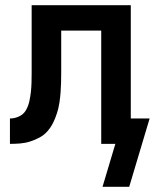

<svg xmlns="http://www.w3.org/2000/svg" viewBox="-20 -550 592 734"><path d="M474 164H372L421 0H367V-433H214V-274Q214 -254 213.5 -234.5Q213 -215 211.5 -195.5Q210 -176 207 -156.5Q204 -137 198 -118Q192 -99 183.5 -81.5Q175 -64 162 -49Q149 -34 131.5 -24.5Q114 -15 95 -9Q76 -3 56.5 -1.5Q37 0 18 0V-97Q36 -97 53 -105Q70 -113 79 -128.5Q88 -144 92 -162Q96 -180 98 -198Q100 -216 100.5 -234Q101 -252 101 -271V-530H480V-97H552Z"/></svg>

Font: Lode
Style: Bold
Weight: 700
Monospace: yes
Designer: Belleve Invis
Foundry: Belleve Invis
Version: Version 29.2.0; ttfautohint (v1.8.3)